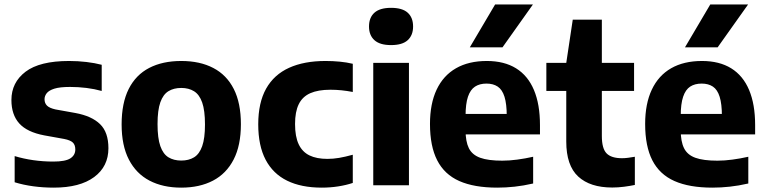

<svg xmlns="http://www.w3.org/2000/svg" viewBox="-20 -828 3423 858"><path d="M220 10.5Q173 10.5 128.8 4.5Q84.5 -1.5 45.5 -13.5V-130.5Q85 -118.5 129 -112.2Q173 -106 218 -106Q272 -106 294.2 -120.2Q316.5 -134.5 316.5 -160Q316.5 -180.5 305.5 -191Q294.5 -201.5 267 -207L178 -223Q101 -237.5 66 -276.5Q31 -315.5 31 -381Q31 -459.5 94.2 -507.5Q157.5 -555.5 288.5 -555.5Q328.5 -555.5 366.2 -551Q404 -546.5 434.5 -538.5V-421.5Q402.5 -430.5 366.5 -435Q330.5 -439.5 293 -439.5Q247.5 -439.5 223 -431.8Q198.5 -424 188.8 -411.5Q179 -399 179 -384.5Q179 -367 190 -356Q201 -345 228 -339L317 -323Q390 -309.5 427.2 -273.2Q464.5 -237 464.5 -165.5Q464.5 -84 400.8 -36.8Q337 10.5 220 10.5Z M790 10.5Q708 10.5 648.2 -20.8Q588.5 -52 556 -114.8Q523.5 -177.5 523.5 -272Q523.5 -367.5 555.2 -430.5Q587 -493.5 646.8 -524.5Q706.5 -555.5 790 -555.5Q873.5 -555.5 933.2 -524.2Q993 -493 1024.8 -430.2Q1056.5 -367.5 1056.5 -273Q1056.5 -178 1024 -115Q991.5 -52 931.8 -20.8Q872 10.5 790 10.5ZM790 -110.5Q823.5 -110.5 847.2 -125Q871 -139.5 883.5 -174.8Q896 -210 896 -271.5Q896 -334.5 883.5 -370Q871 -405.5 847.2 -420.2Q823.5 -435 790 -435Q756.5 -435 732.8 -420.5Q709 -406 696.5 -370.8Q684 -335.5 684 -273.5Q684 -210.5 696.5 -175Q709 -139.5 732.8 -125Q756.5 -110.5 790 -110.5Z M1418 10.5Q1326.5 10.5 1263.2 -20.5Q1200 -51.5 1167 -114.2Q1134 -177 1134 -272.5Q1134 -369 1169.2 -431.8Q1204.5 -494.5 1271.8 -525Q1339 -555.5 1434.5 -555.5Q1467.5 -555.5 1498.2 -552.5Q1529 -549.5 1556.5 -543V-417Q1530.5 -422 1506 -424.5Q1481.5 -427 1456.5 -427Q1401.5 -427 1366.5 -411.5Q1331.5 -396 1315 -362.2Q1298.5 -328.5 1298.5 -274Q1298.5 -217.5 1314.8 -183.2Q1331 -149 1363 -133.5Q1395 -118 1443 -118Q1469 -118 1495.5 -122.5Q1522 -127 1556.5 -136.5V-10.5Q1526.5 -0.5 1491 5Q1455.5 10.5 1418 10.5Z M1648 0V-547H1807.5V0ZM1727.5 -626.5Q1677.5 -626.5 1653.2 -648.5Q1629 -670.5 1629 -709.5Q1629 -749.5 1653.2 -771.2Q1677.5 -793 1727.5 -793Q1778 -793 1802 -771.2Q1826 -749.5 1826 -709.5Q1826 -670.5 1802 -648.5Q1778 -626.5 1727.5 -626.5Z M2202 10.5Q2099 10.5 2032.5 -19Q1966 -48.5 1933.8 -111.5Q1901.5 -174.5 1901.5 -274Q1901.5 -364.5 1931.2 -427.5Q1961 -490.5 2017.8 -523Q2074.5 -555.5 2155.5 -555.5Q2233 -555.5 2286 -522.8Q2339 -490 2366 -426Q2393 -362 2393 -269V-227.5H1992.5V-319H2270L2244.5 -309.5Q2244.5 -363.5 2234.5 -395.5Q2224.5 -427.5 2204.2 -441Q2184 -454.5 2154 -454.5Q2123.5 -454.5 2102.8 -441Q2082 -427.5 2071.2 -395.8Q2060.5 -364 2060.5 -310V-246Q2060.5 -195.5 2075.2 -165.8Q2090 -136 2125.8 -123Q2161.5 -110 2224.5 -110Q2256.5 -110 2291.8 -114.8Q2327 -119.5 2362.5 -127.5V-8Q2319 2 2279.8 6.2Q2240.5 10.5 2202 10.5ZM2079.5 -616.5 2192.5 -808H2361.5L2225.5 -616.5Z M2716 10Q2617 10 2563.8 -39.2Q2510.5 -88.5 2510.5 -195.5V-547L2539.5 -740H2669.5V-220.5Q2669.5 -164 2690.8 -142.5Q2712 -121 2759.5 -121Q2772.5 -121 2786.2 -122.8Q2800 -124.5 2817 -127.5V-1.5Q2795.5 3 2768.8 6.5Q2742 10 2716 10ZM2421.5 -421.5V-547H2813.5V-421.5Z M3163.5 10.5Q3060.5 10.5 2994 -19Q2927.5 -48.5 2895.2 -111.5Q2863 -174.5 2863 -274Q2863 -364.5 2892.8 -427.5Q2922.5 -490.5 2979.2 -523Q3036 -555.5 3117 -555.5Q3194.5 -555.5 3247.5 -522.8Q3300.5 -490 3327.5 -426Q3354.5 -362 3354.5 -269V-227.5H2954V-319H3231.5L3206 -309.5Q3206 -363.5 3196 -395.5Q3186 -427.5 3165.8 -441Q3145.5 -454.5 3115.5 -454.5Q3085 -454.5 3064.2 -441Q3043.5 -427.5 3032.8 -395.8Q3022 -364 3022 -310V-246Q3022 -195.5 3036.8 -165.8Q3051.5 -136 3087.2 -123Q3123 -110 3186 -110Q3218 -110 3253.2 -114.8Q3288.5 -119.5 3324 -127.5V-8Q3280.5 2 3241.2 6.2Q3202 10.5 3163.5 10.5ZM3041 -616.5 3154 -808H3323L3187 -616.5Z"/></svg>

Font: Encode Sans Condensed Thin
Style: Bold
Weight: 700
Version: Version 3.002